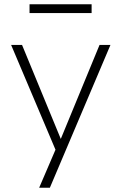

<svg xmlns="http://www.w3.org/2000/svg" viewBox="-20 -697 567 897"><path d="M163 180 245 -11V16L32 -487H83L271 -31H257L445 -487H496L213 180ZM118 -636V-677H408V-636Z"/></svg>

Font: Nunito Sans 10pt ExtraLight
Style: Regular
Weight: 250
Designer: Vernon Adams
Foundry: Vernon Adams
Version: Version 3.101;gftools[0.9.27]